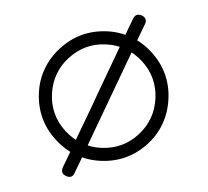

<svg xmlns="http://www.w3.org/2000/svg" viewBox="-79 -495 639 590"><g transform="rotate(-20 240.0 -199.5)"><path d="M380.9 -58.6Q354.5 -31.2 316.4 -15.6Q278.3 0 240.2 0Q202.1 0 164.1 -15.6Q126 -31.2 98.6 -58.6Q71.3 -85.9 55.7 -124Q40 -161.1 40 -200.2Q40 -238.3 55.7 -276.4Q71.3 -314.5 98.6 -340.8Q126 -368.2 164.1 -383.8Q202.1 -399.4 240.2 -399.4Q278.3 -399.4 316.4 -383.8Q354.5 -368.2 380.9 -340.8Q408.2 -314.5 423.8 -276.4Q439.5 -238.3 439.5 -200.2Q439.5 -161.1 423.8 -124Q408.2 -85.9 380.9 -58.6ZM399.4 -200.2Q399.4 -230.5 386.7 -260.7Q374 -291 352.5 -312.5Q331.1 -334 300.8 -346.7Q270.5 -359.4 240.2 -359.4Q210 -359.4 178.7 -346.7Q148.4 -334 127 -312.5Q105.5 -291 92.8 -260.7Q80.1 -230.5 80.1 -200.2Q80.1 -168.9 92.8 -138.7Q105.5 -108.4 127 -86.9Q148.4 -65.4 178.7 -52.7Q210 -40 240.2 -40Q270.5 -40 300.8 -52.7Q331.1 -65.4 352.5 -86.9Q374 -108.4 386.7 -138.7Q399.4 -168.9 399.4 -200.2ZM254.9 -186.5Q226.6 -158.2 158.2 -90.8Q89.8 -22.5 75.2 -8.8Q61.5 5.9 46.9 -8.8Q40 -15.6 40 -22.5Q40 -29.3 46.9 -37.1Q61.5 -50.8 129.9 -119.1Q199.2 -186.5 226.6 -214.8Q254.9 -243.2 323.2 -310.5Q391.6 -378.9 406.2 -392.6Q413.1 -399.4 419.9 -399.4Q426.8 -399.4 434.6 -392.6Q441.4 -385.7 441.4 -377.9Q441.4 -371.1 434.6 -364.3Q419.9 -350.6 351.6 -282.2Q283.2 -214.8 254.9 -186.5Z"/></g></svg>

Font: Demofont
Style: Regular
Weight: 400
Version: Version 1.0